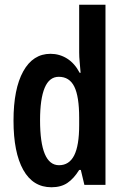

<svg xmlns="http://www.w3.org/2000/svg" viewBox="-20 -780 526 810"><path d="M197 10Q119 10 78 -63.5Q37 -137 37 -271Q37 -405 78 -479Q119 -553 193 -553Q231 -553 263 -533Q295 -513 316 -473H320Q318 -500 316 -520Q314 -540 314 -559V-760H425V0H336L321 -63H314Q291 -26 264 -8Q237 10 197 10ZM229 -83Q272 -83 293 -124.5Q314 -166 314 -252V-283Q314 -373 293.5 -414.5Q273 -456 228 -456Q188 -456 168.5 -409.5Q149 -363 149 -273Q149 -83 229 -83Z"/></svg>

Font: Noto Sans Sinhala ExtraCondensed SemiBold
Style: Regular
Weight: 600
Width: 2
Designer: Jelle Bosma - Monotype Design Team
Foundry: Monotype Imaging Inc.
Version: Version 2.006; ttfautohint (v1.8.4.7-5d5b)